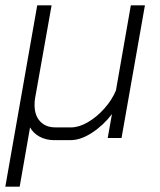

<svg xmlns="http://www.w3.org/2000/svg" viewBox="-20 -519 603 722"><path d="M525 -499 437 0H385L401 -90Q368 -47 325.5 -19.5Q283 8 245 8H184Q153 8 129 -5Q105 -18 93 -40L54 183H0L120 -499H174L112 -150Q110 -141 110 -124Q110 -85 131 -62.5Q152 -40 188 -40H248Q277 -40 310.5 -59.5Q344 -79 372.5 -111Q401 -143 416 -179L472 -499Z"/></svg>

Font: Bai Jamjuree Light
Style: Italic
Weight: 300
Italic angle: -10°
Version: Version 1.000; ttfautohint (v1.6)